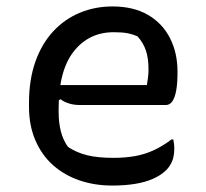

<svg xmlns="http://www.w3.org/2000/svg" viewBox="-20 -564 640 596"><path d="M329 -544Q394 -544 439 -518Q484 -492 507.5 -446Q531 -400 531 -342V-338Q531 -306 527 -283.5Q523 -261 515 -249.5Q507 -238 495 -238H228Q209 -238 193.5 -243Q178 -248 168 -256L150 -246V-300H436Q438 -312 439.5 -324Q441 -336 441 -348Q441 -383 433 -407Q425 -431 407 -451Q391 -458 375 -461Q359 -464 333 -464Q256 -464 209 -404.5Q162 -345 162 -227V-216Q162 -183 169 -156Q176 -129 191 -108Q218 -90 251 -82Q284 -74 332 -74Q369 -74 399.5 -79.5Q430 -85 458 -98Q486 -111 512 -131H518Q519 -125 520 -118.5Q521 -112 521 -103Q521 -80 514.5 -64Q508 -48 496 -36Q480 -20 455 -9Q430 2 398 7Q366 12 329 12Q274 12 227 -4Q180 -20 145 -51Q110 -82 90 -128Q70 -174 70 -233V-244Q70 -317 90 -373Q110 -429 145.5 -467Q181 -505 228 -524.5Q275 -544 329 -544Z"/></svg>

Font: Recursive Casual
Style: Regular
Weight: 400
Version: Version 1.047